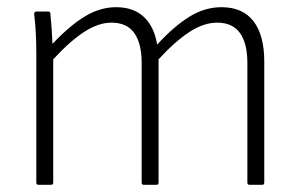

<svg xmlns="http://www.w3.org/2000/svg" viewBox="-20 -514 836 534"><path d="M87 0Q81 0 81 -6V-367Q81 -396 79.5 -423.5Q78 -451 75 -475Q75 -482 82 -482H114Q119 -482 120 -477Q122 -457 123.5 -436Q125 -415 126 -392Q173 -442 215.5 -468Q258 -494 303 -494Q351 -494 380 -467Q409 -440 417 -390Q465 -442 507.5 -468Q550 -494 596 -494Q655 -494 685 -455Q715 -416 715 -343V-6Q715 0 709 0H674Q668 0 668 -6V-339Q668 -393 647.5 -422Q627 -451 584 -451Q547 -451 507.5 -425.5Q468 -400 421 -349V-6Q421 0 415 0H380Q374 0 374 -6V-339Q374 -393 353.5 -422Q333 -451 290 -451Q254 -451 214.5 -425.5Q175 -400 128 -349V-6Q128 0 122 0Z"/></svg>

Font: Sofia Sans Semi Condensed Light
Style: Regular
Weight: 300
Designer: Botio Nikoltchev, Ani Petrova
Foundry: lettersoup
Version: Version 4.100; ttfautohint (v1.8.4.7-5d5b)